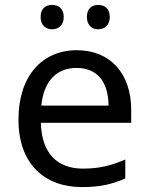

<svg xmlns="http://www.w3.org/2000/svg" viewBox="-20 -750 604 780"><path d="M145 -681C145 -647 166 -631 192 -631C217 -631 239 -647 239 -681C239 -716 217 -730 192 -730C166 -730 145 -716 145 -681ZM333 -681C333 -647 354 -631 379 -631C404 -631 426 -647 426 -681C426 -716 404 -730 379 -730C354 -730 333 -716 333 -681ZM292 -546C150 -546 55 -440 55 -264C55 -85 160 10 313 10C386 10 434 -1 489 -25V-102C433 -78 385 -65 317 -65C210 -65 149 -130 146 -251H513V-304C513 -450 429 -546 292 -546ZM291 -474C380 -474 420 -412 421 -321H148C157 -417 207 -474 291 -474Z"/></svg>

Font: Noto Sans Gurmukhi UI
Style: Regular
Weight: 400
Designer: Jelle Bosma - Monotype Design Team
Foundry: Monotype Imaging Inc.
Version: Version 2.004